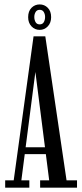

<svg xmlns="http://www.w3.org/2000/svg" viewBox="-20 -870 378 890"><path d="M4 0V-34H43.5L135.5 -701.5H190L288.5 -34H337V0H166V-34H208L144 -536.5L79 -34H116V0ZM82 -155.5V-187.5H205V-155.5ZM164 -731.5Q141.5 -731.5 126 -747.8Q110.5 -764 110.5 -790.5Q110.5 -818 126 -833.8Q141.5 -849.5 164 -849.5Q186 -849.5 201.5 -833.8Q217 -818 217 -790.5Q217 -764 201.5 -747.8Q186 -731.5 164 -731.5ZM164 -757Q177 -757 183 -767.2Q189 -777.5 189 -791.5Q189 -804 183 -814.2Q177 -824.5 164 -824.5Q151 -824.5 145 -814.2Q139 -804 139 -791.5Q139 -777.5 145 -767.2Q151 -757 164 -757Z"/></svg>

Font: Imbue Thin 10pt
Style: Regular
Weight: 400
Version: Version 1.102